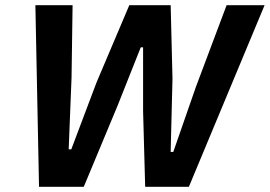

<svg xmlns="http://www.w3.org/2000/svg" viewBox="-20 -718 1037 738"><path d="M302 0H130L116 -698H259L255 -419L244 -144H254L351 -401L477 -698H636L643 -416L636 -134H646L733 -384L851 -698H997L706 0H538L530 -291V-536H521L432 -312Z"/></svg>

Font: IBM Plex Sans Var
Style: Italic
Weight: 400
Italic angle: -11.31°
Designer: Mike Abbink, Paul van der Laan, Pieter van Rosmalen
Foundry: Bold Monday
Version: Version 1.001